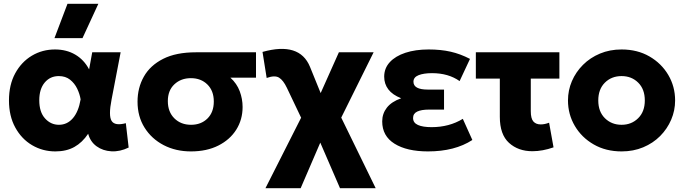

<svg xmlns="http://www.w3.org/2000/svg" viewBox="-20 -787 3624 1017"><path d="M273.5 15Q206 15 150 -18Q94 -51 60.8 -111.8Q27.5 -172.5 27.5 -255Q27.5 -338 60.5 -398.5Q93.5 -459 148.8 -492Q204 -525 271.5 -525Q332 -525 378.5 -497.8Q425 -470.5 452 -419.5L468.5 -510H619L571 -260Q554 -174 571.2 -146.5Q588.5 -119 646.5 -134.5L661.5 -5.5Q615.5 17 570.2 14.5Q525 12 491.8 -12Q458.5 -36 447 -78.5Q416 -32 373.8 -8.5Q331.5 15 273.5 15ZM292 -126Q336 -126 366 -160.8Q396 -195.5 407 -260.5Q402.5 -289 388.8 -317.5Q375 -346 351 -365Q327 -384 291.5 -384Q245.5 -384 216.8 -349.8Q188 -315.5 188 -256Q188 -193.5 218.5 -159.8Q249 -126 292 -126ZM268.5 -585 337.5 -767H501L417 -585Z M991.5 15Q911 15 847 -18.2Q783 -51.5 745.8 -110.8Q708.5 -170 708.5 -248.5Q708.5 -322 742 -381.2Q775.5 -440.5 844 -475.2Q912.5 -510 1017.5 -510H1336V-375.5H1200.5Q1234.5 -344.5 1249.8 -303.8Q1265 -263 1265 -220.5Q1265 -153.5 1231.5 -100.2Q1198 -47 1136.5 -16Q1075 15 991.5 15ZM992 -126Q1045 -126 1078.8 -159.2Q1112.5 -192.5 1112.5 -249.5Q1112.5 -306 1078.5 -339.5Q1044.5 -373 991 -373Q938.5 -373 903.8 -340.5Q869 -308 869 -251.5Q869 -194.5 903.5 -160.2Q938 -126 992 -126Z M1386 210 1575 -163.5 1499.5 -322Q1480.5 -362 1458 -375.8Q1435.5 -389.5 1392.5 -374L1370.5 -512Q1567 -567 1622 -433L1678.5 -294L1775 -510H1959L1787.5 -164L1970 210H1781L1676.5 -31.5L1572.5 210Z M2247 15Q2135 15 2069.8 -25.8Q2004.5 -66.5 2004.5 -144Q2004.5 -185 2029.2 -216.8Q2054 -248.5 2105 -266.5Q2059 -284.5 2037 -313.5Q2015 -342.5 2015 -381Q2015 -425.5 2044.8 -457.8Q2074.5 -490 2127.5 -507.5Q2180.5 -525 2250.5 -525Q2315 -525 2366.8 -513.2Q2418.5 -501.5 2469.5 -475L2414.5 -357.5Q2355 -399.5 2268.5 -399.5Q2224.5 -399.5 2197.2 -388.8Q2170 -378 2170 -354Q2170 -312.5 2246 -312.5H2332V-206.5H2252Q2212 -206.5 2190 -196Q2168 -185.5 2168 -162Q2168 -136.5 2193.8 -125Q2219.5 -113.5 2266 -113.5Q2359.5 -113.5 2431.5 -157.5L2482 -45.5Q2389 15 2247 15Z M2800 14Q2725 14 2676.2 -30.2Q2627.5 -74.5 2627.5 -168V-370.5H2500.5V-510H2943V-370.5H2791.5V-198.5Q2791.5 -159 2805.2 -143.5Q2819 -128 2844 -128Q2854.5 -128 2865.5 -130.2Q2876.5 -132.5 2888.5 -137L2912 -6.5Q2853.5 14 2800 14Z M3272.5 15Q3189 15 3125 -21.8Q3061 -58.5 3024.8 -120Q2988.5 -181.5 2988.5 -255Q2988.5 -308.5 3009.2 -357Q3030 -405.5 3068 -443.5Q3106 -481.5 3158 -503.2Q3210 -525 3272.5 -525Q3356 -525 3419.8 -488.2Q3483.5 -451.5 3519.8 -390Q3556 -328.5 3556 -255Q3556 -201.5 3535.2 -153Q3514.5 -104.5 3476.8 -66.5Q3439 -28.5 3387 -6.8Q3335 15 3272.5 15ZM3272.5 -126Q3325 -126 3360.2 -160.8Q3395.5 -195.5 3395.5 -255Q3395.5 -314.5 3360.5 -349.2Q3325.5 -384 3272.5 -384Q3219 -384 3184 -349.2Q3149 -314.5 3149 -255Q3149 -195.5 3184.2 -160.8Q3219.5 -126 3272.5 -126Z"/></svg>

Font: Geologica
Style: Bold
Weight: 700
Designer: Sindre Bremnes, Frode Helland
Foundry: Monokrom Skriftforlag AS
Version: Version 1.010; ttfautohint (v1.8.4.7-5d5b);gftools[0.9.28]